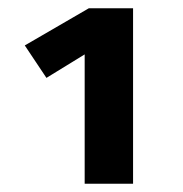

<svg xmlns="http://www.w3.org/2000/svg" viewBox="-20 -762 440 461"><path d="M193.2 -742.1H299.5V-320.8H183.3V-631.4L91.5 -575L39.5 -652.9Z"/></svg>

Font: Fira Sans Variable
Style: Regular
Weight: 400
Designer: Carrois Corporate & Edenspiekermann AG
Foundry: Carrois Corporate GbR & Edenspiekermann AG
Version: Version 4.202